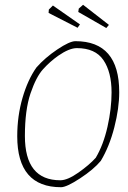

<svg xmlns="http://www.w3.org/2000/svg" viewBox="-20 -773 536 802"><path d="M52 -204Q52 -288 74 -364Q96 -440 132 -491Q168 -532 219.5 -566.5Q271 -601 295 -601Q478 -601 478 -388Q478 -321 457.5 -241Q437 -161 401 -101Q371 -65 314.5 -28Q258 9 235 9Q52 9 52 -204ZM380 -114Q412 -168 429 -243.5Q446 -319 446 -387Q446 -472 412 -522Q378 -572 301 -572Q269 -572 223 -540Q189 -516 160 -484Q131 -452 107.5 -383Q84 -314 84 -205Q84 -20 232 -20Q262 -20 307.5 -52Q353 -84 380 -114ZM307 -723 309 -737 327 -753 435 -669 424 -656ZM183 -719 184 -733 201 -750 314 -671 304 -657Z"/></svg>

Font: Grenze Thin
Style: Italic
Weight: 250
Italic angle: -10°
Designer: Renata Polastri
Foundry: Omnibus-Type
Version: Version 1.002; ttfautohint (v1.8)